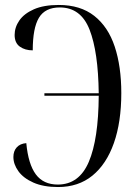

<svg xmlns="http://www.w3.org/2000/svg" viewBox="-20 -744 553 774"><path d="M214 10Q155 10 114.5 -8Q74 -26 54 -54Q34 -82 34 -111Q34 -135 47.5 -150Q61 -165 86 -167Q94 -82 124.5 -41Q155 0 213 0Q299 0 338 -91.5Q377 -183 378 -358H159V-368H378Q376 -535 341 -624.5Q306 -714 221 -714Q162 -714 137 -672.5Q112 -631 112 -541Q81 -541 60 -556Q39 -571 39 -603Q39 -634 58 -661.5Q77 -689 116.5 -706.5Q156 -724 217 -724Q304 -724 360 -680Q416 -636 442.5 -556Q469 -476 469 -369Q469 -252 439 -167Q409 -82 352.5 -36Q296 10 214 10Z"/></svg>

Font: Noto Serif Display ExtraCondensed
Style: Regular
Weight: 400
Width: 2
Designer: Monotype Design Team
Foundry: Monotype Imaging Inc.
Version: Version 2.009